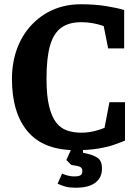

<svg xmlns="http://www.w3.org/2000/svg" viewBox="-20 -686 646 900"><path d="M335 18Q184 18 110 -69.5Q36 -157 36 -316Q36 -391 59 -455Q82 -519 125.5 -566.5Q169 -614 228 -640Q287 -666 360 -666Q424 -666 477 -657.5Q530 -649 562 -639V-459H487L466 -564Q443 -572 416.5 -577Q390 -582 361 -582Q303 -582 267 -556Q231 -530 214.5 -472Q198 -414 198 -317Q198 -239 210 -189Q222 -139 243 -112Q264 -85 294 -74.5Q324 -64 361 -64Q383 -64 403 -67.5Q423 -71 439.5 -76Q456 -81 470 -87L493 -207H566V-27Q547 -19 516 -8Q485 3 440 10.5Q395 18 335 18ZM334 194Q307 194 288 189Q269 184 250 175L271 128Q288 135 301.5 138Q315 141 331 141Q347 141 356.5 136Q366 131 366 116Q366 106 361 100.5Q356 95 343 92L314 87L291 64L320 0H369V30L391 35Q422 42 440 56Q458 70 458 104Q458 133 444 153Q430 173 403 183.5Q376 194 334 194Z"/></svg>

Font: Faustina
Style: Bold
Weight: 700
Designer: Alfonso Garcia
Foundry: http://www.omnibus-type.com
Version: Version 1.200